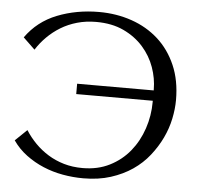

<svg xmlns="http://www.w3.org/2000/svg" viewBox="-52 -766 875 832"><g transform="rotate(5 385.5 -350.0)"><path d="M346 -712Q248 -712 164.5 -679Q81 -646 30 -574L81 -525Q100 -555 126 -581Q152 -607 184 -626.5Q216 -646 254.5 -657Q293 -668 337 -668Q406 -668 457 -644Q508 -620 542.5 -581Q577 -542 594 -494Q611 -446 611 -398V-394H278V-349H611V-344Q611 -284 592 -227.5Q573 -171 537.5 -127.5Q502 -84 450.5 -58Q399 -32 333 -32Q289 -32 251.5 -43Q214 -54 182.5 -73.5Q151 -93 125.5 -119Q100 -145 81 -175L30 -126Q55 -90 90 -64Q125 -38 165.5 -21Q206 -4 250.5 4Q295 12 340 12Q406 12 459 -5Q512 -22 553 -50Q594 -78 624 -116Q654 -154 673.5 -195Q693 -236 702 -279Q711 -322 711 -361Q711 -446 682.5 -511.5Q654 -577 604.5 -621.5Q555 -666 488.5 -689Q422 -712 346 -712Z"/></g></svg>

Font: Tenor Sans
Style: Regular
Weight: 400
Designer: Denis Masharov
Foundry: Denis Masharov
Version: Version 1.1